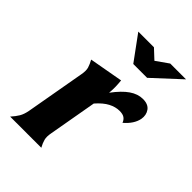

<svg xmlns="http://www.w3.org/2000/svg" viewBox="-206 -797 893 893"><g transform="rotate(45 241.0 -350.5)"><path d="M216 -80Q211 -54 215.5 -37Q220 -20 231 0H26Q44 -20 54 -37Q64 -54 69 -80L121 -374Q126 -401 121 -417.5Q116 -434 105 -454L272 -484Q274 -464 274.5 -445.5Q275 -427 273 -404Q308 -451 340 -473Q372 -495 405 -495Q440 -495 455 -474Q470 -453 465 -424Q457 -384 416 -349Q411 -363 400 -371Q389 -379 367 -379Q341 -379 314 -365Q287 -351 258 -318ZM168 -701H271L317 -658L378 -701H482L349 -578H258Z"/></g></svg>

Font: LT Museum
Style: Bold Italic
Weight: 700
Designer: Daniel Lyons
Foundry: LyonsType
Version: Version 1.011